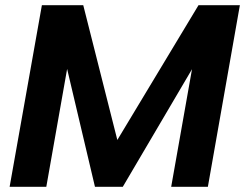

<svg xmlns="http://www.w3.org/2000/svg" viewBox="-20 -718 942 738"><path d="M141 -698H300L431 -180L743 -698H902L779 0H638L718 -452L452 0H345L238 -453L158 0H17Z"/></svg>

Font: SVN-Poppins SemiBold
Style: Italic
Weight: 600
Italic angle: -10°
Designer: Ninad Kale (Devanagari), Jonny Pinhorn (Latin)
Foundry: Indian Type Foundry
Version: Version 3.002 2017; ttfautohint (v1.8.3)